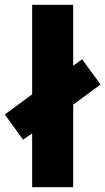

<svg xmlns="http://www.w3.org/2000/svg" viewBox="-44 -831 439 800"><path d="M90 -51V-275L52 -249L-24 -354L90 -438V-811H261V-557L298 -584L375 -479L261 -395V-51Z"/></svg>

Font: Noto Sans Tamil UI Condensed Black
Style: Regular
Weight: 900
Width: 3
Designer: Jelle Bosma - Monotype Design Team
Foundry: Monotype Imaging Inc.
Version: Version 2.004; ttfautohint (v1.8.4.7-5d5b)